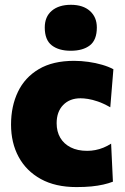

<svg xmlns="http://www.w3.org/2000/svg" viewBox="-20 -768 519 800"><path d="M298.5 11.5Q211 11.5 150.2 -22Q89.5 -55.5 57.8 -114Q26 -172.5 26 -249Q26 -325.5 54.8 -385.5Q83.5 -445.5 141.8 -480Q200 -514.5 288.5 -514.5Q318.5 -514.5 348.5 -510.2Q378.5 -506 405.2 -498.2Q432 -490.5 452.5 -479.5L439.5 -321Q410.5 -337.5 387.5 -345.2Q364.5 -353 346.5 -355.8Q328.5 -358.5 315.5 -358.5Q270.5 -358.5 243.2 -330.5Q216 -302.5 216 -254.5Q216 -220 231 -194.2Q246 -168.5 274.5 -154Q303 -139.5 343 -139.5Q360.5 -139.5 377.5 -142.8Q394.5 -146 411 -152.8Q427.5 -159.5 443 -169.5L450.5 -11Q432.5 -4 410.5 1Q388.5 6 360.8 8.8Q333 11.5 298.5 11.5ZM274.5 -556.5Q225 -556.5 195.8 -579Q166.5 -601.5 166.5 -653.5Q166.5 -698.5 195.8 -723.2Q225 -748 275.5 -748Q326 -748 354.8 -722.2Q383.5 -696.5 383.5 -653.5Q383.5 -601.5 354.5 -579Q325.5 -556.5 274.5 -556.5Z"/></svg>

Font: Commissioner Thin ExtraBold
Style: Regular
Weight: 800
Version: Version 1.000